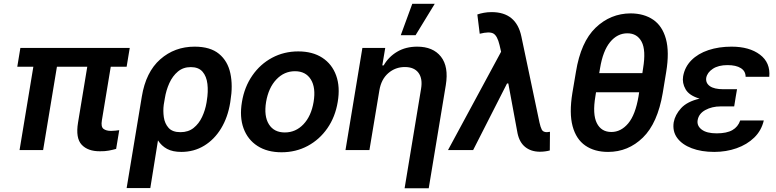

<svg xmlns="http://www.w3.org/2000/svg" viewBox="-20 -802 4145 1026"><path d="M673.3 -545.9 656.7 -445.3H571.8L524.4 -158.7Q518.6 -124.5 533 -113.5Q547.4 -102.5 573.7 -102.5Q585.9 -102.5 597.7 -104Q609.4 -105.5 617.2 -106.4L600.6 -6.3Q583.5 -1.5 561.8 2.7Q540 6.8 514.2 6.3Q449.7 6.8 416.5 -28.6Q383.3 -64 397 -147L446.3 -445.3H284.2L210.4 0H84.5L158.2 -445.3H72.3L88.9 -545.9Z M656.7 203.1 737.8 -285.6Q759.3 -417 836.2 -484.9Q913.1 -552.7 1020 -552.7Q1103.5 -552.7 1150.1 -514.4Q1196.8 -476.1 1210.9 -410.4Q1225.1 -344.7 1211.4 -262.7L1210 -252.9Q1197.3 -174.8 1161.4 -115.7Q1125.5 -56.6 1071 -23.4Q1016.6 9.8 948.7 9.8Q902.8 9.8 872.8 -6.3Q842.8 -22.5 824.2 -51.8L783.2 203.1ZM855 -242.2Q850.6 -209.5 855.5 -175.5Q860.4 -141.6 880.9 -118.7Q901.4 -95.7 944.3 -95.7Q986.3 -95.7 1014.6 -118.4Q1043 -141.1 1059.8 -177Q1076.7 -212.9 1083.5 -252.9L1085 -262.7Q1093.3 -312.5 1088.4 -353.5Q1083.5 -394.5 1062.3 -418.9Q1041 -443.4 999.5 -443.4Q959 -443.4 930.7 -419.7Q902.3 -396 885 -357.9Q867.7 -319.8 860.8 -276.4Z M1484.4 11.7Q1408.2 11.7 1356 -22Q1303.7 -55.7 1281.5 -116.2Q1259.3 -176.8 1272.9 -257.3Q1286.1 -337.4 1328.4 -398.4Q1370.6 -459.5 1434.1 -493.4Q1497.6 -527.3 1573.7 -527.3Q1650.4 -527.3 1702.4 -493.4Q1754.4 -459.5 1776.4 -398.4Q1798.3 -337.4 1784.7 -257.3Q1771.5 -177.2 1729.5 -116.7Q1687.5 -56.2 1624.3 -22.2Q1561 11.7 1484.4 11.7ZM1502 -94.2Q1560.1 -94.2 1601.6 -137.9Q1643.1 -181.6 1655.8 -257.3Q1668.5 -333.5 1641.1 -377.4Q1613.8 -421.4 1556.2 -421.4Q1498.5 -421.4 1456.8 -377.4Q1415 -333.5 1401.9 -257.3Q1389.6 -181.2 1417 -137.7Q1444.3 -94.2 1502 -94.2Z M2007.3 -319.3 1954.1 0H1826.2L1916.5 -545.9H2038.6L2022.9 -452.6H2030.3Q2056.6 -498.5 2102.5 -525.6Q2148.4 -552.7 2209.5 -552.7Q2293.9 -552.7 2336.2 -499.3Q2378.4 -445.8 2362.3 -347.2L2271 204.1H2142.1L2230 -327.1Q2239.3 -381.8 2216.3 -412.8Q2193.4 -443.8 2143.1 -443.8Q2092.8 -443.8 2054.9 -411.1Q2017.1 -378.4 2007.3 -319.3ZM2121.6 -613.8 2183.1 -781.7H2303.2L2200.7 -613.8Z M2863.8 8.8Q2817.4 8.3 2786.6 -16.4Q2755.9 -41 2745.6 -89.8L2696.3 -356H2689.5L2508.3 0H2374L2657.7 -525.4L2649.4 -561.5Q2637.7 -610.8 2616.5 -622.8Q2595.2 -634.8 2543.5 -621.6L2530.8 -724.6Q2545.9 -730 2565.4 -733.6Q2585 -737.3 2607.4 -737.3Q2738.8 -737.3 2766.1 -606.9L2862.8 -147.5Q2868.2 -122.6 2875.2 -109.1Q2882.3 -95.7 2902.3 -95.7Q2912.6 -96.2 2918.9 -97.7L2918 2Q2893.1 8.8 2863.8 8.8Z M3540 -417.5 3521.5 -305.2Q3494.1 -143.6 3415.5 -66.9Q3336.9 9.8 3229.5 9.8Q3156.7 9.8 3107.7 -24.2Q3058.6 -58.1 3039.8 -127.7Q3021 -197.3 3038.6 -305.2L3057.6 -417.5Q3083.5 -577.6 3162.8 -653.8Q3242.2 -730 3350.1 -730.5Q3421.9 -730 3470.7 -696.5Q3519.5 -663.1 3538.6 -593.8Q3557.6 -524.4 3540 -417.5ZM3182.1 -411.1H3412.6L3416.5 -437Q3432.6 -533.7 3408.7 -578.9Q3384.8 -624 3332.5 -624Q3278.8 -624 3240.2 -577.1Q3201.7 -530.3 3186.5 -437ZM3392.1 -287.1 3395.5 -309.1H3165L3161.6 -287.1Q3145.5 -191.9 3169.2 -144.3Q3192.9 -96.7 3247.1 -96.7Q3298.3 -96.7 3336.9 -142.6Q3375.5 -188.5 3392.1 -287.1Z M3911.6 -285.2 3908.2 -263.7 3903.3 -233.4H3830.6Q3784.7 -233.4 3749.3 -214.1Q3713.9 -194.8 3708 -159.7Q3703.1 -129.9 3729.7 -109.6Q3756.3 -89.4 3809.6 -89.4Q3863.3 -89.4 3893.6 -106.7Q3923.8 -124 3935.5 -158.2H4061.5Q4048.8 -104 4010.3 -66.7Q3971.7 -29.3 3916 -9.8Q3860.4 9.8 3796.9 9.8Q3728 9.8 3676.5 -9.8Q3625 -29.3 3598.9 -64.7Q3572.8 -100.1 3580.1 -148.4Q3587.4 -188.5 3619.6 -223.9Q3651.9 -259.3 3718.3 -274.9Q3662.6 -291.5 3643.6 -325Q3624.5 -358.4 3630.4 -394Q3639.2 -444.3 3674.6 -480Q3710 -515.6 3765.6 -534.2Q3821.3 -552.7 3889.2 -552.7Q3984.4 -552.7 4041 -510Q4097.7 -467.3 4090.8 -391.6H3964.4Q3964.4 -421.9 3938.7 -438Q3913.1 -454.1 3867.7 -454.1Q3818.8 -454.1 3789.1 -434.3Q3759.3 -414.6 3753.9 -386.2Q3750 -358.4 3773.2 -341.8Q3796.4 -325.2 3845.7 -325.2H3918.5Z"/></svg>

Font: Inter Display Semi Bold
Style: Italic
Weight: 600
Italic angle: -9.39999°
Designer: Rasmus Andersson
Foundry: rsms
Version: Version 4.000;git-4fc901f